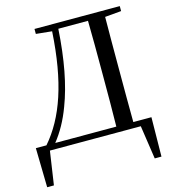

<svg xmlns="http://www.w3.org/2000/svg" viewBox="-133 -840 1036 1157"><g transform="rotate(-15 385.0 -261.5)"><path d="M513 0H657L688 209H730L733 -36H620C619 -137 619 -240 619 -355V-387C619 -492 619 -593 620 -692L722 -701V-732H190V-701L289 -691C270 -378 199 -175 78 -36H12L17 209H59L90 0ZM514 -36H133C176 -90 212 -154 241 -232C288 -355 317 -506 329 -696H514C516 -596 516 -493 516 -387V-355C516 -239 516 -136 514 -36Z"/></g></svg>

Font: Noto Serif HK Medium
Style: Regular
Weight: 500
Designer: Ryoko NISHIZUKA 西塚涼子 (kana & ideographs); Frank Grießhammer (Latin, Greek & Cyrillic); Wenlong ZHANG 张文龙 (bopomofo); San
Foundry: Adobe
Version: Version 2.001;hotconv 1.1.0;makeotfexe 2.6.0